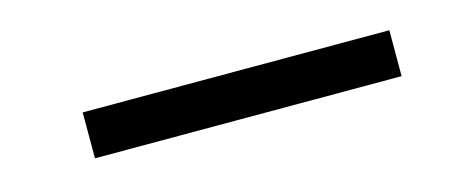

<svg xmlns="http://www.w3.org/2000/svg" viewBox="-22 -536 745 303"><g transform="rotate(-15 350.0 -384.5)"><path d="M110 -422V-347H611V-422Z"/></g></svg>

Font: Kawkab Mono Light
Style: Bold
Weight: 400
Monospace: yes
Designer: Abdullah Arif
Foundry: Abdullah Arif
Version: Version 1.000;PS 000.500;hotconv 1.0.88;makeotf.lib2.5.64775